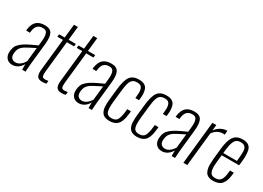

<svg xmlns="http://www.w3.org/2000/svg" viewBox="-15 -1505 3097 2257"><g transform="rotate(30 1533.5 -377.0)"><path d="M149.9 -34.7Q184.6 -34.7 214.4 -57.6Q244.1 -80.6 265.1 -115.7L285.2 -306.2Q180.7 -254.4 152.8 -236.8Q108.9 -208 94.7 -173.8Q85.9 -153.8 83 -124.5Q78.1 -77.6 98.1 -56.2Q118.2 -34.7 149.9 -34.7ZM132.3 9.3Q80.1 9.3 52 -25.9Q23.9 -61 29.3 -117.2Q33.7 -155.8 44.9 -181.4Q56.2 -207 86.4 -233.4Q116.7 -259.8 162.4 -284.2Q208 -308.6 289.6 -344.7L293.9 -386.2Q301.8 -448.2 296.4 -483.9Q291 -519.5 275.9 -533.2Q260.7 -546.9 230.5 -546.9Q211.4 -546.9 196 -542.5Q180.7 -538.1 165.5 -527.1Q150.4 -516.1 140.4 -493.4Q130.4 -470.7 127 -438L125 -421.9L73.7 -422.9Q73.7 -423.8 74.5 -430.7Q75.2 -437.5 75.2 -438.5Q85.9 -517.6 126 -552.5Q166 -587.4 236.8 -587.4Q309.1 -587.4 333.7 -542Q358.4 -496.6 347.2 -391.6L316.4 -100.6Q308.6 -15.1 309.1 0H263.7Q263.2 -65.4 263.2 -76.7Q244.6 -39.1 209.5 -14.9Q174.3 9.3 132.3 9.3Z M538.1 6.3Q508.8 6.3 490.7 -2.9Q472.7 -12.2 465.6 -28.6Q458.5 -44.9 456.8 -66.9Q455.1 -88.9 458.5 -114.3L503.9 -543H428.2L432.1 -578.1H507.3L527.3 -762.7H580.1L560.5 -578.1H658.7L655.3 -543H557.1L512.2 -120.6Q507.3 -71.3 515.1 -53.5Q522.9 -35.6 554.2 -35.6Q569.8 -35.6 597.2 -40.5L592.8 -0.5Q567.9 6.3 538.1 6.3Z M800.8 6.3Q771.5 6.3 753.4 -2.9Q735.4 -12.2 728.3 -28.6Q721.2 -44.9 719.5 -66.9Q717.8 -88.9 721.2 -114.3L766.6 -543H690.9L694.8 -578.1H770L790 -762.7H842.8L823.2 -578.1H921.4L918 -543H819.8L774.9 -120.6Q770 -71.3 777.8 -53.5Q785.6 -35.6 816.9 -35.6Q832.5 -35.6 859.9 -40.5L855.5 -0.5Q830.6 6.3 800.8 6.3Z M1051.3 -34.7Q1085.9 -34.7 1115.7 -57.6Q1145.5 -80.6 1166.5 -115.7L1186.5 -306.2Q1082 -254.4 1054.2 -236.8Q1010.3 -208 996.1 -173.8Q987.3 -153.8 984.4 -124.5Q979.5 -77.6 999.5 -56.2Q1019.5 -34.7 1051.3 -34.7ZM1033.7 9.3Q981.4 9.3 953.4 -25.9Q925.3 -61 930.7 -117.2Q935.1 -155.8 946.3 -181.4Q957.5 -207 987.8 -233.4Q1018.1 -259.8 1063.7 -284.2Q1109.4 -308.6 1190.9 -344.7L1195.3 -386.2Q1203.1 -448.2 1197.8 -483.9Q1192.4 -519.5 1177.2 -533.2Q1162.1 -546.9 1131.8 -546.9Q1112.8 -546.9 1097.4 -542.5Q1082 -538.1 1066.9 -527.1Q1051.8 -516.1 1041.7 -493.4Q1031.7 -470.7 1028.3 -438L1026.4 -421.9L975.1 -422.9Q975.1 -423.8 975.8 -430.7Q976.6 -437.5 976.6 -438.5Q987.3 -517.6 1027.3 -552.5Q1067.4 -587.4 1138.2 -587.4Q1210.4 -587.4 1235.1 -542Q1259.8 -496.6 1248.5 -391.6L1217.8 -100.6Q1210 -15.1 1210.4 0H1165Q1164.6 -65.4 1164.6 -76.7Q1146 -39.1 1110.8 -14.9Q1075.7 9.3 1033.7 9.3Z M1451.2 9.3Q1423.8 9.3 1402.8 3.2Q1381.8 -2.9 1367.7 -13.4Q1353.5 -23.9 1344.2 -40.5Q1335 -57.1 1330.3 -75Q1325.7 -92.8 1324.5 -117.4Q1323.2 -142.1 1324.5 -164.8Q1325.7 -187.5 1328.6 -217.3L1343.3 -353Q1356.4 -482.9 1393.3 -535.2Q1430.2 -587.4 1513.7 -587.4Q1557.1 -587.4 1584.7 -573Q1612.3 -558.6 1623.5 -533.4Q1634.8 -508.3 1637.7 -474.1Q1640.6 -439.9 1635.3 -400.4L1632.8 -377H1582.5L1585 -399.9Q1592.3 -457 1585 -490Q1577.6 -522.9 1560.3 -535.2Q1543 -547.4 1509.8 -547.4Q1485.8 -547.4 1469 -540.5Q1452.1 -533.7 1440.2 -520.8Q1428.2 -507.8 1419.9 -484.1Q1411.6 -460.4 1406.5 -431.6Q1401.4 -402.8 1397 -359.4L1380.9 -209.5Q1370.6 -110.8 1385.7 -70.8Q1400.9 -30.8 1456.1 -30.8Q1511.7 -30.8 1532.7 -66.4Q1553.7 -102.1 1563.5 -193.8L1565.4 -216.3H1615.7L1613.8 -194.8Q1609.9 -155.8 1604.5 -128.7Q1599.1 -101.6 1587.6 -73.5Q1576.2 -45.4 1559.6 -28.8Q1543 -12.2 1515.6 -1.5Q1488.3 9.3 1451.2 9.3Z M1824.7 9.3Q1797.4 9.3 1776.4 3.2Q1755.4 -2.9 1741.2 -13.4Q1727.1 -23.9 1717.8 -40.5Q1708.5 -57.1 1703.9 -75Q1699.2 -92.8 1698 -117.4Q1696.8 -142.1 1698 -164.8Q1699.2 -187.5 1702.1 -217.3L1716.8 -353Q1730 -482.9 1766.8 -535.2Q1803.7 -587.4 1887.2 -587.4Q1930.7 -587.4 1958.3 -573Q1985.8 -558.6 1997.1 -533.4Q2008.3 -508.3 2011.2 -474.1Q2014.2 -439.9 2008.8 -400.4L2006.3 -377H1956.1L1958.5 -399.9Q1965.8 -457 1958.5 -490Q1951.2 -522.9 1933.8 -535.2Q1916.5 -547.4 1883.3 -547.4Q1859.4 -547.4 1842.5 -540.5Q1825.7 -533.7 1813.7 -520.8Q1801.8 -507.8 1793.5 -484.1Q1785.2 -460.4 1780 -431.6Q1774.9 -402.8 1770.5 -359.4L1754.4 -209.5Q1744.1 -110.8 1759.3 -70.8Q1774.4 -30.8 1829.6 -30.8Q1885.3 -30.8 1906.2 -66.4Q1927.2 -102.1 1937 -193.8L1939 -216.3H1989.3L1987.3 -194.8Q1983.4 -155.8 1978 -128.7Q1972.7 -101.6 1961.2 -73.5Q1949.7 -45.4 1933.1 -28.8Q1916.5 -12.2 1889.2 -1.5Q1861.8 9.3 1824.7 9.3Z M2179.2 -34.7Q2213.9 -34.7 2243.7 -57.6Q2273.4 -80.6 2294.4 -115.7L2314.5 -306.2Q2210 -254.4 2182.1 -236.8Q2138.2 -208 2124 -173.8Q2115.2 -153.8 2112.3 -124.5Q2107.4 -77.6 2127.4 -56.2Q2147.5 -34.7 2179.2 -34.7ZM2161.6 9.3Q2109.4 9.3 2081.3 -25.9Q2053.2 -61 2058.6 -117.2Q2063 -155.8 2074.2 -181.4Q2085.4 -207 2115.7 -233.4Q2146 -259.8 2191.7 -284.2Q2237.3 -308.6 2318.8 -344.7L2323.2 -386.2Q2331.1 -448.2 2325.7 -483.9Q2320.3 -519.5 2305.2 -533.2Q2290 -546.9 2259.8 -546.9Q2240.7 -546.9 2225.3 -542.5Q2210 -538.1 2194.8 -527.1Q2179.7 -516.1 2169.7 -493.4Q2159.7 -470.7 2156.2 -438L2154.3 -421.9L2103 -422.9Q2103 -423.8 2103.8 -430.7Q2104.5 -437.5 2104.5 -438.5Q2115.2 -517.6 2155.3 -552.5Q2195.3 -587.4 2266.1 -587.4Q2338.4 -587.4 2363 -542Q2387.7 -496.6 2376.5 -391.6L2345.7 -100.6Q2337.9 -15.1 2338.4 0H2293Q2292.5 -65.4 2292.5 -76.7Q2273.9 -39.1 2238.8 -14.9Q2203.6 9.3 2161.6 9.3Z M2452.1 0 2512.7 -578.1H2565.9L2558.1 -500Q2585.9 -540.5 2626.5 -562.3Q2667 -584 2703.1 -584Q2703.6 -584 2707.8 -583.7Q2711.9 -583.5 2712.9 -583.5L2707 -528.3Q2699.2 -531.2 2686 -531.2Q2604.5 -531.2 2553.2 -456.5L2505.4 0Z M2801.3 -334H2986.3L2990.7 -378.9Q2995.6 -431.2 2994.9 -468.5Q2994.1 -505.9 2975.8 -526.6Q2957.5 -547.4 2918.9 -547.4Q2884.3 -547.4 2863.3 -533.9Q2842.3 -520.5 2827.6 -483.2Q2813 -445.8 2805.7 -377.9ZM2859.4 9.3Q2835.4 9.3 2817.1 5.1Q2798.8 1 2782.5 -8.8Q2766.1 -18.6 2756.1 -35.2Q2746.1 -51.8 2739 -76.7Q2731.9 -101.6 2731.9 -135.5Q2731.9 -169.4 2735.4 -213.9L2751.5 -368.2Q2757.3 -421.4 2768.3 -460.4Q2779.3 -499.5 2793.9 -523.7Q2808.6 -547.9 2829.3 -562.3Q2850.1 -576.7 2872.1 -582Q2894 -587.4 2923.3 -587.4Q3002.9 -587.4 3028.6 -535.4Q3054.2 -483.4 3041 -357.4L3034.2 -302.2H2797.9L2788.1 -210Q2779.8 -141.6 2786.6 -101.8Q2793.5 -62 2811.3 -46.4Q2829.1 -30.8 2863.3 -30.8Q2877.9 -30.8 2889.2 -32.7Q2900.4 -34.7 2914.3 -41.7Q2928.2 -48.8 2938 -61.3Q2947.8 -73.7 2955.8 -96.9Q2963.9 -120.1 2967.3 -152.3L2971.7 -195.3H3023.9L3019.5 -157.2Q3011.2 -77.1 2974.1 -33.9Q2937 9.3 2859.4 9.3Z"/></g></svg>

Font: Oswald
Style: Extra-Light
Weight: 200
Designer: Vernon Adams
Foundry: Vernon Adams
Version: 3.0; ttfautohint (v0.94.23-7a4d-dirty) -l 8 -r 50 -G 200 -x 